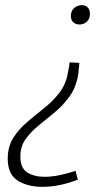

<svg xmlns="http://www.w3.org/2000/svg" viewBox="-20 -523 432 745"><path d="M297 -503Q313 -503 321 -493.5Q329 -484 329 -469Q329 -450 317 -439Q305 -428 288 -428Q274 -428 264.5 -436.5Q255 -445 255 -461Q255 -481 268 -492Q281 -503 297 -503ZM288 -279Q287 -269 286 -258.5Q285 -248 284 -238Q277 -188 252 -152Q227 -116 194.5 -89Q162 -62 131 -37Q100 -12 79.5 16.5Q59 45 59 85Q59 129 85.5 146Q112 163 153 163Q181 163 212 156.5Q243 150 273 140L282 174Q211 202 144 202Q87 202 48.5 177.5Q10 153 10 93Q10 46 31.5 12Q53 -22 85.5 -49.5Q118 -77 152 -104Q186 -131 211.5 -164.5Q237 -198 244 -244Q246 -252 247.5 -261.5Q249 -271 250 -281Z"/></svg>

Font: Bitter Light
Style: Italic
Weight: 300
Italic angle: -9°
Designer: Sol Matas, and Bitter project Authors
Foundry: Sol Matas
Version: Version 2.001